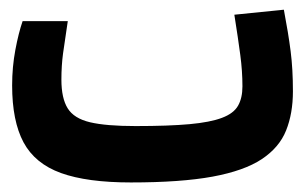

<svg xmlns="http://www.w3.org/2000/svg" viewBox="-20 -371 626 394"><path d="M248.5 3.4Q158.7 3.4 105.2 -15.9Q51.8 -35.2 28.3 -78.9Q4.9 -122.6 4.9 -195.8Q4.9 -233.4 11.5 -268.6Q18.1 -303.7 26.4 -327.6H119.1Q112.8 -286.6 109.4 -261.5Q106 -236.3 106 -207.5Q106 -169.4 118.9 -148.7Q131.8 -127.9 164.8 -120.1Q197.8 -112.3 258.3 -112.3Q326.2 -112.3 368.9 -116.2Q411.6 -120.1 435.5 -129.2Q459.5 -138.2 468.5 -154.1Q477.5 -169.9 477.5 -193.8Q477.5 -225.1 473.1 -258.1Q468.8 -291 460.9 -340.8L562.5 -351.1Q571.8 -302.2 576.4 -265.9Q581.1 -229.5 581.1 -183.6Q581.1 -138.2 567.1 -103.3Q553.2 -68.4 517.1 -44.4Q481 -20.5 416 -8.5Q351.1 3.4 248.5 3.4Z"/></svg>

Font: Cascadia Mono Medium
Style: Regular
Weight: 500
Monospace: yes
Designer: Aaron Bell
Foundry: Saja Typeworks
Version: Version 2407.024